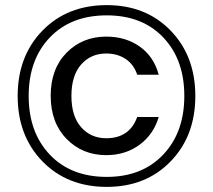

<svg xmlns="http://www.w3.org/2000/svg" viewBox="-20 -724 832 750"><path d="M397 -704Q550 -704 646.5 -604.5Q743 -505 743 -349Q743 -193 646.5 -93.5Q550 6 397 6Q243 6 146 -93.5Q49 -193 49 -349Q49 -505 146 -604.5Q243 -704 397 -704ZM397 -664Q257 -664 174.5 -577.5Q92 -491 92 -349Q92 -207 174.5 -120Q257 -33 397 -33Q535 -33 617.5 -120Q700 -207 700 -349Q700 -491 618 -577.5Q536 -664 397 -664ZM600 -432Q581 -503 526 -542Q471 -581 395 -581Q302 -581 240 -518Q178 -455 178 -350Q178 -245 240 -181.5Q302 -118 395 -118Q470 -118 525 -158.5Q580 -199 600 -267H516Q486 -184 395 -184Q335 -184 297 -227Q259 -270 259 -349Q259 -429 297 -472Q335 -515 395 -515Q439 -515 471 -493.5Q503 -472 516 -432Z"/></svg>

Font: SVN-Poppins
Style: Regular
Weight: 400
Designer: Ninad Kale (Devanagari), Jonny Pinhorn (Latin)
Foundry: Indian Type Foundry
Version: Version 3.002 2017